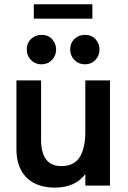

<svg xmlns="http://www.w3.org/2000/svg" viewBox="-20 -870 600 900"><path d="M237 9.5Q183.5 9.5 143 -10.2Q102.5 -30 79.8 -70.5Q57 -111 57 -173.5V-493H172.5V-216Q172.5 -90.5 268.5 -91.5Q327 -91.5 353.5 -133.2Q380 -175 380 -255V-493H495.5V0H380V-54Q332 9.5 237 9.5ZM174.5 -568.5Q145 -568.5 125.2 -588.8Q105.5 -609 105.5 -638Q105.5 -668.5 125.8 -687.5Q146 -706.5 174.5 -706.5Q207 -706.5 225 -685.5Q243 -664.5 243 -638Q243 -609 223.5 -588.8Q204 -568.5 174.5 -568.5ZM378 -568.5Q348.5 -568.5 328.8 -588.8Q309 -609 309 -638Q309 -668.5 329.2 -687.5Q349.5 -706.5 378 -706.5Q410.5 -706.5 428.5 -685.5Q446.5 -664.5 446.5 -638Q446.5 -609 427 -588.8Q407.5 -568.5 378 -568.5ZM413 -782.5H138.5V-850H413Z"/></svg>

Font: Acari Sans Neue
Style: Bold
Weight: 700
Designer: Alfredo Marco Pradil (font), Cristiano Sobral (main changes)
Foundry: Hanken Design Co. (font), Cristiano Sobral (main changes)
Version: Version 2.459;March 19, 2022;FontCreator 14.0.0.2808 64-bit;